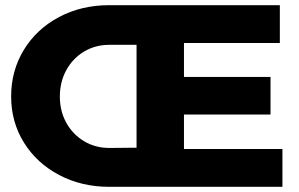

<svg xmlns="http://www.w3.org/2000/svg" viewBox="-20 -721 1154 741"><path d="M1070 -146V0H401Q295 0 208.5 -45.5Q122 -91 72.5 -170.5Q23 -250 23 -349Q23 -448 72 -528.5Q121 -609 207.5 -655Q294 -701 401 -701H1060V-555H690V-424H1024V-279H690V-146ZM507 -151V-548H402Q348 -548 304.5 -522Q261 -496 236 -450.5Q211 -405 211 -348Q211 -292 236 -247Q261 -202 304.5 -176Q348 -150 402 -150Z"/></svg>

Font: Gontserrat
Style: Bold
Weight: 700
Designer: Julieta Ulanovsky
Foundry: Julieta Ulanovsky
Version: Version 6.001